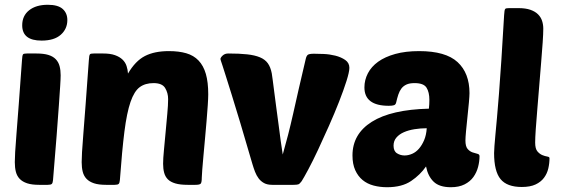

<svg xmlns="http://www.w3.org/2000/svg" viewBox="-20 -774 2350 804"><path d="M144 0Q113 0 93.5 -6.5Q74 -13 62.5 -25Q51 -37 46.5 -54.5Q42 -72 42 -95Q42 -110 43.5 -137.5Q45 -165 49 -213.5Q53 -262 58.5 -336.5Q64 -411 72 -521Q73 -543 77 -547Q80 -550 93 -550H132Q163 -550 182.5 -544Q202 -538 213.5 -526Q225 -514 229.5 -497Q234 -480 234 -459Q234 -444 232 -414Q230 -384 226.5 -332.5Q223 -281 217 -204.5Q211 -128 202 -20Q201 -8 197 -4Q193 0 180 0ZM73 -668Q73 -708 102 -731Q131 -754 180 -754Q223 -754 242.5 -736.5Q262 -719 262 -690Q262 -653 234.5 -628.5Q207 -604 154 -604Q73 -604 73 -668Z M663 -88Q663 -110 666.5 -145.5Q670 -181 673.5 -220.5Q677 -260 680.5 -297Q684 -334 684 -359Q684 -385 671.5 -405.5Q659 -426 623 -426Q588 -426 565 -409Q542 -392 526.5 -347Q511 -302 501 -223Q491 -144 482 -20Q481 -8 477 -4Q473 0 460 0H424Q393 0 373.5 -6.5Q354 -13 342.5 -25Q331 -37 326.5 -54.5Q322 -72 322 -95Q322 -110 323.5 -137.5Q325 -165 329 -213.5Q333 -262 338.5 -336.5Q344 -411 352 -521Q353 -543 357 -547Q360 -550 373 -550H412Q442 -550 461.5 -543Q481 -536 493 -524.5Q505 -513 510 -497.5Q515 -482 516 -466Q547 -519 587 -539.5Q627 -560 687 -560Q729 -560 760 -551Q791 -542 811.5 -520.5Q832 -499 842 -464.5Q852 -430 852 -379Q852 -363 850 -333Q848 -303 845 -267.5Q842 -232 838.5 -193.5Q835 -155 832 -122Q829 -89 827 -64Q825 -39 825 -31Q825 -9 820 -4.5Q815 0 798 0H766Q734 0 714 -6Q694 -12 683 -23Q672 -34 667.5 -50.5Q663 -67 663 -88Z M1164 -127Q1176 -169 1186.5 -210Q1197 -251 1207.5 -297.5Q1218 -344 1230.5 -399.5Q1243 -455 1260 -526Q1263 -540 1269 -544.5Q1275 -549 1295 -549Q1310 -549 1335 -548Q1360 -547 1384 -541Q1408 -535 1425.5 -523Q1443 -511 1443 -490Q1443 -473 1431 -435Q1419 -397 1400 -348.5Q1381 -300 1357.5 -247Q1334 -194 1312 -147Q1290 -100 1271 -64.5Q1252 -29 1243 -15Q1235 -4 1229 -2Q1223 0 1209 0H1120Q1099 0 1085.5 -7.5Q1072 -15 1063 -27Q1054 -39 1048 -54.5Q1042 -70 1037 -87Q1008 -187 986.5 -258.5Q965 -330 950 -378Q935 -426 926 -454.5Q917 -483 912 -498.5Q907 -514 905 -519.5Q903 -525 903 -527Q904 -534 913 -542Q922 -550 936 -550Q982 -550 1014.5 -546.5Q1047 -543 1068.5 -534Q1090 -525 1101.5 -509Q1113 -493 1118 -467Q1119 -460 1122 -439Q1125 -418 1128.5 -388.5Q1132 -359 1137 -323.5Q1142 -288 1146.5 -252.5Q1151 -217 1155.5 -184Q1160 -151 1164 -127Z M1456 -123Q1456 -213 1537 -264Q1618 -315 1776 -319Q1777 -330 1777.5 -337.5Q1778 -345 1778 -356Q1778 -388 1766 -407Q1754 -426 1716 -426Q1695 -426 1682 -420Q1669 -414 1661 -403.5Q1653 -393 1648 -378Q1643 -363 1639 -345Q1637 -336 1630 -333.5Q1623 -331 1608 -331Q1506 -331 1506 -408Q1506 -439 1520.5 -467Q1535 -495 1563.5 -515.5Q1592 -536 1635 -548Q1678 -560 1735 -560Q1846 -560 1896 -514Q1946 -468 1946 -384Q1946 -373 1943.5 -344.5Q1941 -316 1937.5 -284.5Q1934 -253 1931.5 -225Q1929 -197 1929 -186Q1929 -161 1938 -150.5Q1947 -140 1958.5 -136Q1970 -132 1979 -130Q1988 -128 1988 -120Q1988 -98 1982 -75Q1976 -52 1962.5 -33Q1949 -14 1925.5 -2Q1902 10 1868 10Q1820 10 1796 -13Q1772 -36 1764 -77Q1740 -42 1701.5 -16Q1663 10 1601 10Q1571 10 1544.5 3Q1518 -4 1498.5 -20Q1479 -36 1467.5 -61.5Q1456 -87 1456 -123ZM1767 -237Q1741 -237 1716 -233Q1691 -229 1671.5 -220.5Q1652 -212 1640 -198Q1628 -184 1628 -164Q1628 -141 1642.5 -132Q1657 -123 1674 -123Q1690 -123 1706 -130Q1722 -137 1734.5 -151.5Q1747 -166 1756 -187Q1765 -208 1767 -237Z M2165 9Q2103 9 2076 -24Q2049 -57 2049 -133Q2049 -145 2050.5 -163Q2052 -181 2054.5 -209.5Q2057 -238 2061 -280Q2065 -322 2069.5 -382Q2074 -442 2079.5 -523Q2085 -604 2091 -711Q2092 -733 2096 -737Q2099 -740 2112 -740H2151Q2181 -740 2201 -733Q2221 -726 2233 -714Q2245 -702 2250 -686.5Q2255 -671 2255 -654Q2255 -634 2252.5 -596.5Q2250 -559 2246 -512Q2242 -465 2238 -414Q2234 -363 2230 -316.5Q2226 -270 2223.5 -233Q2221 -196 2221 -177Q2221 -151 2230.5 -140Q2240 -129 2251 -124.5Q2262 -120 2271.5 -118.5Q2281 -117 2281 -112Q2281 -90 2276 -68.5Q2271 -47 2258 -29.5Q2245 -12 2222.5 -1.5Q2200 9 2165 9Z"/></svg>

Font: PoetsenOne
Style: Regular
Weight: 400
Designer: Rodrigo Fuenzalida, Pablo Impallari
Foundry: Pablo Impallari, Rodrigo Fuenzalida
Version: Version 1.000; ttfautohint (v0.8) -G 200 -r 50